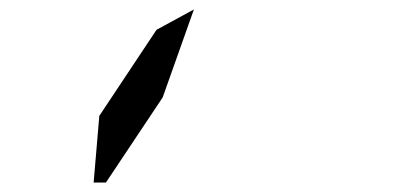

<svg xmlns="http://www.w3.org/2000/svg" viewBox="-20 -499 856 406"><path d="M324 -293 204 -113H178L190 -254L311 -436L390 -479Z"/></svg>

Font: DSEG14 Modern
Style: Italic
Weight: 400
Italic angle: -5°
Designer: Keshikan(Twitter:@keshinomi_88pro)
Version: Version 0.46